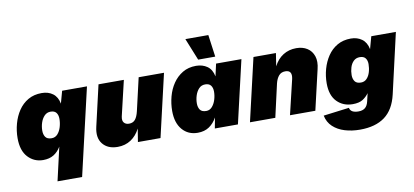

<svg xmlns="http://www.w3.org/2000/svg" viewBox="-81 -1015 3253 1507"><g transform="rotate(-10 1545.5 -262.0)"><path d="M272 194 333 -72Q310 -33 275.5 -11.5Q241 10 191 10Q119 10 70.5 -42Q22 -94 22 -193Q22 -252 37.5 -308.5Q53 -365 83.5 -410.5Q114 -456 160.5 -483Q207 -510 269 -510Q322 -510 358 -483Q394 -456 404 -402L431 -500H629L468 194ZM286 -147Q315 -147 334 -168.5Q353 -190 362.5 -222Q372 -254 372 -287Q372 -317 358 -335.5Q344 -354 313 -354Q283 -354 263 -333Q243 -312 233 -281Q223 -250 223 -218Q223 -187 237 -167Q251 -147 286 -147Z M785 10Q706 10 666 -40Q626 -90 646 -175L721 -500H923L857 -220Q850 -187 864 -170.5Q878 -154 904 -154Q936 -154 953.5 -175.5Q971 -197 981 -240L1041 -500H1243L1127 0H947L964 -105Q936 -50 890.5 -20Q845 10 785 10Z M1423 10Q1347 10 1300.5 -44Q1254 -98 1254 -193Q1254 -251 1269 -307.5Q1284 -364 1315 -409.5Q1346 -455 1392 -482.5Q1438 -510 1499 -510Q1551 -510 1588 -484Q1625 -458 1636 -402L1658 -500H1860L1744 0H1560L1576 -85Q1552 -41 1514.5 -15.5Q1477 10 1423 10ZM1518 -147Q1546 -147 1565 -168.5Q1584 -190 1594 -222Q1604 -254 1604 -287Q1604 -317 1590 -335.5Q1576 -354 1545 -354Q1514 -354 1494.5 -333Q1475 -312 1465 -281Q1455 -250 1455 -218Q1455 -187 1469 -167Q1483 -147 1518 -147ZM1637 -731 1661 -555H1525L1454 -731Z M1840 0 1956 -500H2135L2119 -397Q2147 -452 2193 -481Q2239 -510 2298 -510Q2349 -510 2385 -487Q2421 -464 2435.5 -421Q2450 -378 2435 -318L2361 0H2159L2225 -277Q2240 -346 2182 -346Q2149 -346 2130 -323.5Q2111 -301 2102 -264L2042 0Z M2682 207Q2616 207 2560.5 190Q2505 173 2467.5 138Q2430 103 2419 49L2624 23Q2629 45 2647 54.5Q2665 64 2694 64Q2727 64 2746.5 48.5Q2766 33 2774 -1L2789 -65Q2769 -37 2740 -18.5Q2711 0 2660 0Q2584 0 2535 -50Q2486 -100 2486 -196Q2486 -254 2501.5 -309.5Q2517 -365 2547.5 -410.5Q2578 -456 2624.5 -483Q2671 -510 2733 -510Q2784 -510 2820.5 -483.5Q2857 -457 2868 -402L2895 -500H3091L2981 -20Q2954 97 2879.5 152Q2805 207 2682 207ZM2753 -156Q2781 -156 2799.5 -175.5Q2818 -195 2827 -225.5Q2836 -256 2836 -289Q2836 -318 2822 -336Q2808 -354 2777 -354Q2747 -354 2727.5 -335Q2708 -316 2699 -286.5Q2690 -257 2690 -226Q2690 -196 2704 -176Q2718 -156 2753 -156Z"/></g></svg>

Font: Prodigy Sans ExtraBold
Style: Italic
Weight: 800
Italic angle: -13°
Designer: Wei Huang
Foundry: Wei Huang
Version: Version 1.003; ttfautohint (v1.8.3)